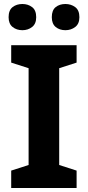

<svg xmlns="http://www.w3.org/2000/svg" viewBox="-20 -940 440 960"><path d="M363 0H36V-87L123 -115V-599L36 -627V-714H363V-627L276 -599V-115L363 -87ZM23 -854Q23 -889 43 -904.5Q63 -920 92 -920Q120 -920 140.5 -904.5Q161 -889 161 -854Q161 -821 140.5 -805Q120 -789 92 -789Q63 -789 43 -805Q23 -821 23 -854ZM239 -854Q239 -889 258.5 -904.5Q278 -920 307 -920Q335 -920 356 -904.5Q377 -889 377 -854Q377 -821 356 -805Q335 -789 307 -789Q278 -789 258.5 -805Q239 -821 239 -854Z"/></svg>

Font: Noto Sans Syriac Eastern
Style: Bold
Weight: 700
Designer: Patrick Giasson and the Monotype Design Team
Foundry: Monotype Imaging Inc.
Version: Version 3.001